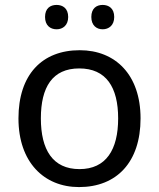

<svg xmlns="http://www.w3.org/2000/svg" viewBox="-20 -750 645 780"><path d="M163 -681C163 -647 184 -631 210 -631C235 -631 257 -647 257 -681C257 -716 235 -730 210 -730C184 -730 163 -716 163 -681ZM351 -681C351 -647 372 -631 397 -631C422 -631 444 -647 444 -681C444 -716 422 -730 397 -730C372 -730 351 -716 351 -681ZM551 -269C551 -446 449 -546 304 -546C150 -546 55 -446 55 -269C55 -91 159 10 301 10C454 10 551 -91 551 -269ZM146 -269C146 -396 193 -472 302 -472C411 -472 460 -396 460 -269C460 -142 411 -63 303 -63C194 -63 146 -142 146 -269Z"/></svg>

Font: Noto Sans Lycian
Style: Regular
Weight: 400
Designer: Monotype Design Team
Foundry: Monotype Imaging Inc.
Version: Version 2.002